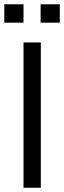

<svg xmlns="http://www.w3.org/2000/svg" viewBox="-30 -879 300 899"><path d="M80.1 0V-680.2H161.1V0ZM-9.8 -772.9V-858.9H80.1V-772.9ZM160.2 -772.9V-858.9H250V-772.9Z"/></svg>

Font: TASA Orbiter Text
Style: Regular
Weight: 400
Designer: Weizhong Zhang
Version: Version 1.000;Glyphs 3.1.2 (3151)